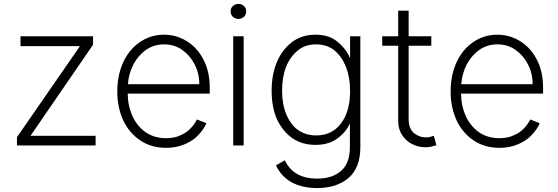

<svg xmlns="http://www.w3.org/2000/svg" viewBox="-20 -734 2829 974"><path d="M387 -502V-500H84V-550H452V-507L134 -44V-45H465V4H66V-38Z M691 -22Q635 -60 605 -124Q575 -189 575 -270Q575 -352 605 -418Q635 -483 689 -520Q744 -558 812 -558Q874 -558 928 -525Q981 -492 1012 -432Q1044 -371 1044 -290V-259H628Q628 -199 652 -145Q676 -93 719 -63Q763 -33 823 -33Q866 -33 896 -48Q927 -61 947 -83Q966 -102 979 -128L1027 -109Q1014 -78 986 -49Q962 -22 919 -3Q875 16 823 16Q747 16 691 -22ZM967 -408Q944 -453 903 -482Q863 -509 812 -509Q763 -509 722 -482Q683 -455 657 -408Q632 -358 629 -307H991Q991 -362 967 -408Z M1216 -550V4H1163V-550ZM1161 -649Q1150 -660 1150 -676Q1150 -693 1161 -703Q1172 -714 1190 -714Q1207 -714 1218 -703Q1229 -693 1229 -676Q1229 -660 1218 -649Q1205 -638 1190 -638Q1174 -638 1161 -649Z M1458 190Q1406 160 1380 105L1425 79Q1445 123 1485 147Q1525 172 1590 172Q1667 172 1711 132Q1755 94 1755 11V-120H1760Q1743 -71 1695 -34Q1650 1 1580 1Q1513 1 1463 -33Q1414 -68 1385 -129Q1358 -191 1358 -273Q1358 -356 1385 -420Q1411 -482 1462 -521Q1512 -558 1580 -558Q1654 -558 1697 -518Q1742 -479 1760 -428H1756V-550H1808V13Q1808 117 1748 169Q1687 220 1590 220Q1512 220 1458 190ZM1710 -108Q1756 -169 1756 -273Q1756 -341 1735 -395Q1714 -447 1676 -479Q1637 -509 1584 -509Q1528 -509 1491 -478Q1452 -447 1431 -394Q1411 -343 1411 -273Q1411 -206 1432 -155Q1454 -102 1491 -75Q1531 -47 1584 -47Q1664 -47 1710 -108Z M2053 -502V-129Q2053 -82 2080 -59Q2107 -37 2140 -37Q2148 -37 2160 -39L2181 -45L2194 3Q2173 9 2167 10Q2155 13 2137 13Q2102 13 2071 -3Q2040 -18 2020 -49Q2000 -78 2000 -121V-502H1919V-550H2000V-680H2053V-550H2168V-502Z M2382 -22Q2326 -60 2296 -124Q2266 -189 2266 -270Q2266 -352 2296 -418Q2326 -483 2380 -520Q2435 -558 2503 -558Q2565 -558 2619 -525Q2672 -492 2703 -432Q2735 -371 2735 -290V-259H2319Q2319 -199 2343 -145Q2367 -93 2410 -63Q2454 -33 2514 -33Q2557 -33 2587 -48Q2618 -61 2638 -83Q2657 -102 2670 -128L2718 -109Q2705 -78 2677 -49Q2653 -22 2610 -3Q2566 16 2514 16Q2438 16 2382 -22ZM2658 -408Q2635 -453 2594 -482Q2554 -509 2503 -509Q2454 -509 2413 -482Q2374 -455 2348 -408Q2323 -358 2320 -307H2682Q2682 -362 2658 -408Z"/></svg>

Font: Sinter Light
Style: Regular
Weight: 300
Foundry: Adobe & rsms
Version: Version 1.000